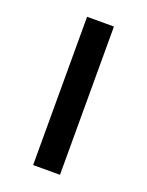

<svg xmlns="http://www.w3.org/2000/svg" viewBox="-108 -587 495 645"><g transform="rotate(20 139.5 -265.0)"><path d="M187 0H91V-530H187Z"/></g></svg>

Font: Argentum Novus
Style: Regular
Weight: 400
Designer: Julieta Ulanovsky
Foundry: Julieta Ulanovsky
Version: Version 7.20;July 27, 2021;FontCreator 13.0.0.2683 64-bit